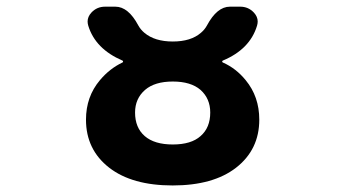

<svg xmlns="http://www.w3.org/2000/svg" viewBox="-20 -569 1040 581"><path d="M310.5 -61.5Q240.2 -116.2 240.2 -207Q240.2 -276.4 282.2 -326.2Q311.5 -361.3 350.6 -379.9Q352.5 -380.9 352.5 -382.8Q352.5 -384.8 350.6 -385.7Q268.6 -420.9 247.1 -491.2Q245.1 -498 245.1 -503.9Q245.1 -518.6 256.8 -531.2Q273.4 -548.8 297.9 -548.8H329.1Q368.2 -548.8 398.4 -492.2Q405.3 -479.5 417 -469.7Q448.2 -443.4 502.9 -443.4Q557.6 -443.4 587.9 -469.7Q599.6 -479.5 606.4 -492.2Q636.7 -548.8 675.8 -548.8H707Q731.4 -548.8 748 -531.2Q759.8 -518.6 759.8 -503.9Q759.8 -498 757.8 -491.2Q736.3 -419.9 654.3 -385.7Q652.3 -384.8 652.3 -382.8Q652.3 -380.9 654.3 -379.9Q694.3 -362.3 723.6 -326.2Q764.6 -276.4 764.6 -207Q764.6 -116.2 694.3 -61.5Q625 -7.8 502.4 -7.8Q379.9 -7.8 310.5 -61.5ZM418.9 -296.9Q388.7 -270.5 388.7 -228.5Q388.7 -182.6 418 -157.2Q447.3 -131.8 502.9 -131.8Q558.6 -131.8 586.9 -157.2Q616.2 -182.6 616.2 -228.5Q616.2 -270.5 586.9 -296.9Q557.6 -322.3 502.9 -322.3Q448.2 -322.3 418.9 -296.9Z"/></svg>

Font: Rounded Mgen+ 1m bold
Style: Bold
Weight: 700
Designer: [Source Han Sans]
Ryoko NISHIZUKA  (kana & ideographs); Paul D. Hunt (Latin, Greek & Cyrillic); Wenlong ZHANG  (bopomofo
Version: Version 1.059.20150602